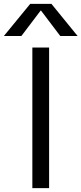

<svg xmlns="http://www.w3.org/2000/svg" viewBox="-54 -977 423 997"><path d="M157 -922 57 -790H-34L103 -957H213L349 -790H259L159 -922ZM114 0V-730H201V0Z"/></svg>

Font: M PLUS 1p
Style: Regular
Weight: 400
Version: Version 1.062